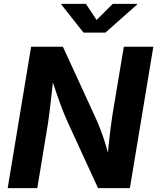

<svg xmlns="http://www.w3.org/2000/svg" viewBox="-20 -968 809 988"><path d="M19.5 0 140.1 -727.5H303.7L473.1 -358.9Q484.9 -333 497.3 -300.8Q509.8 -268.6 522.2 -228.3Q534.7 -188 545.4 -138.7L530.8 -134.3Q534.2 -174.3 538.8 -219.5Q543.5 -264.6 548.8 -306.4Q554.2 -348.1 558.6 -377L617.2 -727.5H769L648.4 0H484.4L330.6 -334.5Q314.9 -369.1 301.3 -404.1Q287.6 -439 272.9 -482.2Q258.3 -525.4 238.3 -584.5L256.8 -586.4Q251 -531.7 245.6 -483.4Q240.2 -435.1 235.6 -397.2Q231 -359.4 227.1 -334.5L171.9 0ZM421.9 -948.2 477.1 -865.2 560.1 -948.2H686L685.5 -944.8L522.5 -800.3H409.7L295.4 -944.8L296.4 -948.2Z"/></svg>

Font: Inter 16pt
Style: Bold Italic
Weight: 700
Italic angle: -9.3988°
Version: Version 4.001;git-66647c0bb